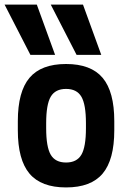

<svg xmlns="http://www.w3.org/2000/svg" viewBox="-39 -810 559 840"><path d="M94 -570 -19 -790H122L202 -570ZM296 -570 183 -790H324L404 -570ZM250 10Q141 10 90 -50.5Q39 -111 39 -240V-280Q39 -409 90 -469.5Q141 -530 250 -530Q359 -530 410 -469.5Q461 -409 461 -280V-240Q461 -111 410 -50.5Q359 10 250 10ZM250 -99Q297 -99 317 -133Q337 -167 337 -249V-271Q337 -353 317 -387Q297 -421 250 -421Q203 -421 183 -387Q163 -353 163 -271V-249Q163 -167 183 -133Q203 -99 250 -99Z"/></svg>

Font: M PLUS Code Latin SemiBold
Style: Regular
Weight: 600
Designer: Coji Morishita
Foundry: UNDERFOREST DESIGN
Version: Version 1.002; ttfautohint (v1.8.3)